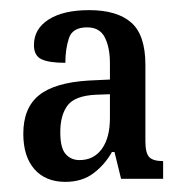

<svg xmlns="http://www.w3.org/2000/svg" viewBox="-20 -739 360 379"><path d="M109 -380Q70 -380 48 -405Q26 -430 26 -475Q26 -526 57 -551Q88 -576 155 -580L197 -582V-614Q197 -645 187 -665Q177 -685 152 -685Q123 -685 116 -663.5Q109 -642 109 -615Q77 -615 62 -622Q47 -629 47 -650Q47 -682 76 -700.5Q105 -719 156 -719Q211 -719 239 -694.5Q267 -670 267 -611V-460Q267 -437 274.5 -429Q282 -421 302 -421V-386H219L206 -439H201Q187 -414 164.5 -397Q142 -380 109 -380ZM137 -423Q165 -423 181 -445Q197 -467 197 -506V-553L169 -552Q128 -550 113.5 -531Q99 -512 99 -478Q99 -447 109.5 -435Q120 -423 137 -423Z"/></svg>

Font: Noto Serif Tamil ExtraCondensed Medium
Style: Regular
Weight: 500
Width: 2
Designer: Indian Type Foundry, Tom Grace, and the Monotype Design Team
Foundry: Monotype Imaging Inc.
Version: Version 2.004; ttfautohint (v1.8.4.7-5d5b)